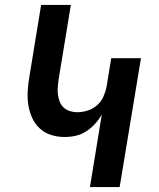

<svg xmlns="http://www.w3.org/2000/svg" viewBox="-20 -755 640 775"><path d="M343 0 391 -293Q380 -273 363.5 -255Q347 -237 327.5 -224.5Q308 -212 285.5 -207Q263 -202 241 -202Q212 -202 185.5 -210.5Q159 -219 139.5 -237.5Q120 -256 109 -281Q98 -306 94 -333.5Q90 -361 92 -390Q94 -419 99 -448L146 -735H266L216 -431Q214 -416 213 -401Q212 -386 214 -371.5Q216 -357 221.5 -343.5Q227 -330 237.5 -320.5Q248 -311 262.5 -306.5Q277 -302 292 -302Q312 -302 333 -308.5Q354 -315 371 -329.5Q388 -344 397 -364Q406 -384 410 -404L429 -520H549L463 0Z"/></svg>

Font: Iosevka Extended
Style: Bold Italic
Weight: 700
Width: 7
Italic angle: -9°
Monospace: yes
Designer: Belleve Invis
Foundry: Belleve Invis
Version: Version 32.5.0; ttfautohint (v1.8.4)